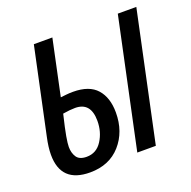

<svg xmlns="http://www.w3.org/2000/svg" viewBox="-103 -638 748 750"><g transform="rotate(-20 271.5 -263.0)"><path d="M149 10Q229 10 276 -43Q323 -96 323 -176Q323 -238 291.5 -273.5Q260 -309 193 -309Q177 -309 164 -307.5Q151 -306 141 -305L190 -536H113L37 -179Q28 -138 28 -107Q28 10 149 10ZM348 0H425L539 -536H462ZM157 -52Q127 -52 115.5 -69.5Q104 -87 104 -112Q104 -126 109 -155Q114 -184 128 -242Q158 -247 179 -247Q244 -247 244 -170Q244 -124 221 -88Q198 -52 157 -52Z"/></g></svg>

Font: Noto Sans UI Condensed
Style: Italic
Weight: 400
Width: 3
Italic angle: -12°
Designer: Monotype Design Team
Foundry: Monotype Imaging Inc.
Version: Version 1.901